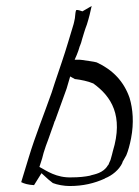

<svg xmlns="http://www.w3.org/2000/svg" viewBox="-20 -639 465 643"><path d="M51 -29C61 -24 74 -20 94 -19L119 -59L142 -38C146 -35 151 -31 157 -26C172 -20 195 -16 213 -16C258 -16 296 -25 331 -41L332 -42C355 -51 379 -70 390 -94V-96C394 -104 398 -109 403 -119C409 -133 415 -155 419 -176C429 -228 425 -274 414 -311C395 -366 358 -405 304 -430C294 -433 274 -435 256 -438C253 -438 248 -439 247 -439H230L237 -455C241 -464 244 -474 247 -484L248 -486C251 -493 253 -500 255 -508C260 -524 264 -539 271 -557C278 -579 283 -600 287 -619L256 -601C249 -603 241 -607 235 -605C233 -601 232 -591 231 -580V-579C229 -570 228 -562 224 -550L208 -497C195 -453 178 -405 164 -363L153 -329C127 -255 98 -184 76 -111ZM126 -127C131 -144 136 -157 142 -173C147 -189 159 -219 163 -233L164 -234C177 -271 189 -303 203 -342L215 -383C220 -380 226 -377 231 -374H233C250 -372 275 -367 291 -360H292L293 -359C353 -316 394 -251 358 -133C357 -129 354 -116 350 -103C347 -98 346 -93 343 -87L342 -86L341 -85C326 -59 295 -55 285 -52H284L283 -51C264 -47 244 -45 220 -45C169 -43 136 -67 112 -80L121 -108Z"/></svg>

Font: SolarCharger
Style: 152
Weight: 100
Designer: Mew Too
Foundry: Cannot Into Space Fonts/KineticPlasma Fonts
Version: Version 1.100